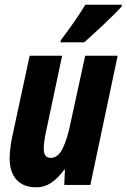

<svg xmlns="http://www.w3.org/2000/svg" viewBox="-20 -786 538 816"><path d="M134 10Q79 10 50 -22.5Q21 -55 21 -113Q21 -131 23.5 -152.5Q26 -174 30 -196L106 -549H244L177 -233Q166 -184 166 -153Q166 -115 196 -115Q227 -115 247 -156.5Q267 -198 280 -264L342 -549H480L364 0H253L256 -65H253Q229 -31 199.5 -10.5Q170 10 134 10ZM239 -616Q268 -654 294 -691.5Q320 -729 343 -766H498L497 -758Q486 -746 464.5 -724.5Q443 -703 418 -679.5Q393 -656 371 -636Q349 -616 338 -606H237Z"/></svg>

Font: Noto Sans ExtraCondensed ExtraBold
Style: Italic
Weight: 800
Width: 2
Italic angle: -12°
Designer: Monotype Design Team
Foundry: Monotype Imaging Inc.
Version: Version 2.013; ttfautohint (v1.8.4.7-5d5b)